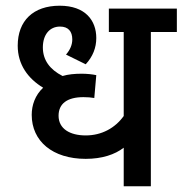

<svg xmlns="http://www.w3.org/2000/svg" viewBox="-20 -652 639 672"><path d="M599 -540V-622H361V-540H413V-246C383 -204 336 -178 280 -178C225 -178 185 -201 185 -247C185 -289 215 -312 272 -312C287 -312 298 -311 310 -309L317 -389C303 -392 284 -394 266 -394C242 -394 219 -392 199 -386C154 -409 130 -442 130 -486C130 -531 154 -559 190 -559C219 -559 233 -542 233 -514C233 -496 226 -478 211 -461L280 -427C305 -454 317 -485 317 -519C317 -580 279 -632 189 -632C96 -632 42 -579 42 -492C42 -426 78 -377 131 -345C103 -319 91 -284 91 -250C91 -158 164 -96 280 -96C337 -96 382 -111 413 -135V0H508V-540Z"/></svg>

Font: Noto Sans Devanagari SemiCondensed Medium
Style: Regular
Weight: 500
Width: 4
Designer: Jelle Bosma - Monotype Design Team
Foundry: Monotype Imaging Inc.
Version: Version 2.004